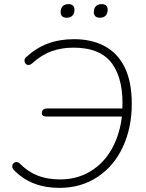

<svg xmlns="http://www.w3.org/2000/svg" viewBox="-20 -903 707 931"><path d="M47 -79Q37 -89 40 -101Q43 -113 54.5 -116.5Q66 -120 78 -108Q117 -69 164 -51Q211 -33 271 -33Q354 -33 419 -72.5Q484 -112 523 -182.5Q562 -253 572 -345L578 -338H206Q194 -338 188 -342.5Q182 -347 183 -357Q184 -367 190.5 -372Q197 -377 208 -377H581L573 -368Q581 -513 525 -592.5Q469 -672 336 -672Q279 -672 230 -654.5Q181 -637 135 -595Q123 -585 112 -589Q101 -593 99 -605.5Q97 -618 108 -627Q156 -671 212.5 -692Q269 -713 339 -713Q425 -713 488 -679Q551 -645 585 -575.5Q619 -506 619 -400Q619 -284 576 -191Q533 -98 453 -45Q373 8 268 8Q200 8 144.5 -13.5Q89 -35 47 -79ZM435 -844Q435 -863 445 -873Q455 -883 473 -883Q487 -883 494.5 -876Q502 -869 502 -856Q502 -837 492 -827Q482 -817 464 -817Q450 -817 442.5 -824Q435 -831 435 -844ZM274 -844Q274 -863 284 -873Q294 -883 312 -883Q326 -883 333.5 -876Q341 -869 341 -856Q341 -837 331 -827Q321 -817 303 -817Q289 -817 281.5 -824Q274 -831 274 -844Z"/></svg>

Font: SN Pro Thin
Style: Italic
Weight: 200
Italic angle: -9°
Designer: Tobias Whetton
Foundry: Supernotes
Version: Version 1.003;Glyphs 3.3 (3324)